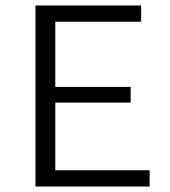

<svg xmlns="http://www.w3.org/2000/svg" viewBox="-20 -678 619 698"><path d="M109 0V-658H493V-599H181V-362H455V-305H181V-59H524V0Z"/></svg>

Font: LXGW Bright GB
Style: Regular
Weight: 400
Designer: Christian Thalmann (Catharsis Fonts)
Foundry: LXGW / Christian Thalmann (Catharsis Fonts) / Fontworks Inc.
Version: Version 5.510